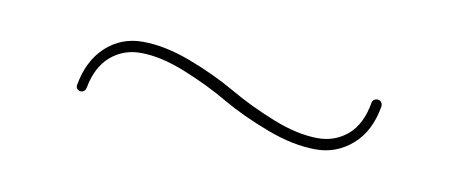

<svg xmlns="http://www.w3.org/2000/svg" viewBox="-27 -472 453 190"><g transform="rotate(10 200.0 -377.5)"><path d="M346.2 -398.9Q350.1 -397.9 350.1 -393.1Q345.7 -367.2 329.8 -353.5Q314 -339.8 293.5 -339.8Q270.5 -339.8 243.9 -349.9Q217.3 -359.9 196.8 -371.8Q176.3 -383.8 151.4 -393.8Q126.5 -403.8 106.4 -403.8Q88.9 -403.8 76.2 -392.8Q63.5 -381.8 59.6 -360.4Q58.6 -356 54.2 -356Q52.7 -356 51 -357.4Q49.3 -358.9 49.8 -361.8Q54.2 -386.7 69.6 -400.9Q85 -415 106.4 -415Q128.9 -415 155.3 -405Q181.6 -395 202.1 -383.1Q222.7 -371.1 247.8 -361.1Q272.9 -351.1 293.5 -351.1Q310.5 -351.1 323.2 -361.8Q335.9 -372.6 339.8 -395Q339.8 -396.5 341.6 -397.9Q343.3 -399.4 346.2 -398.9Z"/></g></svg>

Font: ZnikomitNo24
Style: Thin
Weight: 300
Designer: gluk
Foundry: gluk
Version: Version 0.55